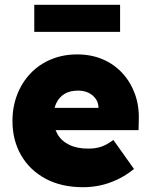

<svg xmlns="http://www.w3.org/2000/svg" viewBox="-20 -771 626 801"><path d="M32 -266Q32 -326 52 -377Q72 -428 108 -465.5Q144 -503 193.5 -523.5Q243 -544 302 -544Q360 -544 407.5 -524Q455 -504 489.5 -467Q524 -430 542.5 -380Q561 -330 559 -270L558 -228H138L115 -321H409L391 -301V-320Q391 -342 379.5 -358.5Q368 -375 349 -384Q330 -393 306 -393Q272 -393 249.5 -379.5Q227 -366 215 -341Q203 -316 203 -281Q203 -241 219.5 -212Q236 -183 268.5 -167Q301 -151 348 -151Q379 -151 402.5 -159Q426 -167 453 -187L539 -66Q504 -38 468.5 -21.5Q433 -5 398 2.5Q363 10 327 10Q236 10 170 -25.5Q104 -61 68 -123.5Q32 -186 32 -266ZM123 -638V-751H481V-638Z"/></svg>

Font: Mach ExtraBold
Style: Regular
Weight: 800
Version: Version 1.002